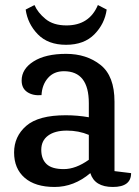

<svg xmlns="http://www.w3.org/2000/svg" viewBox="-20 -728 554 763"><path d="M501 -40Q501 15 428.5 15Q356 15 339 -40Q274 15 197 15Q120 15 78 -21.5Q36 -58 36 -122Q36 -186 84.5 -228Q133 -270 241 -270Q288 -270 333 -262V-318Q333 -445 234 -445Q194 -445 170.5 -418Q147 -391 145 -350Q111 -347 88.5 -362Q66 -377 66 -408Q66 -454 113.5 -484Q161 -514 242.5 -514Q324 -514 379.5 -470Q435 -426 435 -324V-48ZM333 -192Q293 -209 245.5 -209Q198 -209 171 -189Q144 -169 144 -132.5Q144 -96 165 -76Q186 -56 233.5 -56Q281 -56 333 -93ZM82 -690 117 -708Q130 -678 161 -652.5Q192 -627 244 -627Q335 -627 369 -708L404 -690Q396 -633 355 -591.5Q314 -550 242.5 -550Q171 -550 130.5 -591.5Q90 -633 82 -690Z"/></svg>

Font: Karma SemiBold
Style: Regular
Weight: 600
Designer: Joana Correia
Foundry: Indian Type Foundry
Version: Version 1.202;PS 1.0;hotconv 1.0.78;makeotf.lib2.5.61930; tt